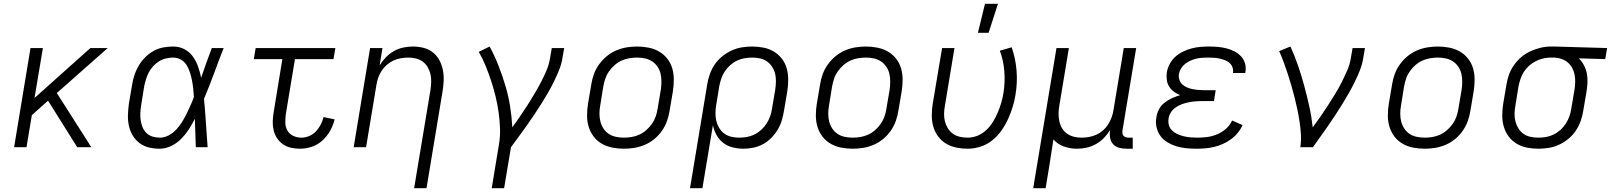

<svg xmlns="http://www.w3.org/2000/svg" viewBox="-20 -772 8449 1007"><path d="M54 0 140 -520H205L161 -258L454 -520H545L278 -284L459 0H385L232 -244L147 -168L119 0Z M818 8Q789 8 761.5 1.5Q734 -5 712 -21.5Q690 -38 676 -61.5Q662 -85 656 -112.5Q650 -140 651 -169.5Q652 -199 656 -228L673 -328Q677 -354 685.5 -379.5Q694 -405 708 -428.5Q722 -452 741.5 -471.5Q761 -491 785 -504.5Q809 -518 835.5 -523Q862 -528 888 -528Q920 -528 947 -514Q974 -500 991.5 -475.5Q1009 -451 1019 -422.5Q1029 -394 1035 -364Q1048 -403 1062 -442Q1076 -481 1091 -520H1153Q1127 -454 1102.5 -387Q1078 -320 1050 -254Q1056 -191 1060 -127Q1064 -63 1069 0H1007Q1006 -37 1004.5 -74.5Q1003 -112 1002 -149Q988 -121 970.5 -94Q953 -67 930.5 -44Q908 -21 878 -6.5Q848 8 818 8ZM819 -50Q842 -50 864.5 -62Q887 -74 904 -92Q921 -110 934 -131Q947 -152 958 -174Q969 -196 979 -218.5Q989 -241 997 -263Q996 -285 993.5 -307Q991 -329 987 -350Q983 -371 976.5 -391.5Q970 -412 959 -430Q948 -448 929.5 -459Q911 -470 888 -470Q870 -470 850.5 -465.5Q831 -461 814 -450.5Q797 -440 783 -424.5Q769 -409 760 -391.5Q751 -374 745.5 -355.5Q740 -337 736 -318L720 -218Q717 -199 716 -179Q715 -159 718 -140Q721 -121 728 -104Q735 -87 748.5 -74Q762 -61 780.5 -55.5Q799 -50 819 -50Z M1554 8Q1530 8 1507 3Q1484 -2 1465.5 -14.5Q1447 -27 1434 -46Q1421 -65 1415.5 -87.5Q1410 -110 1410.5 -134Q1411 -158 1415 -182L1461 -462H1311L1321 -520H1739L1729 -462H1527L1479 -173Q1476 -150 1476.5 -127.5Q1477 -105 1487.5 -87Q1498 -69 1518 -59.5Q1538 -50 1561 -50Q1581 -50 1601.5 -58.5Q1622 -67 1637 -83Q1652 -99 1662 -118.5Q1672 -138 1677 -158L1735 -146Q1728 -116 1712 -87Q1696 -58 1671.5 -35.5Q1647 -13 1616 -2.5Q1585 8 1554 8Z M2152 215 2238 -302Q2241 -323 2241.5 -343.5Q2242 -364 2237.5 -383.5Q2233 -403 2223 -420Q2213 -437 2197.5 -448.5Q2182 -460 2162.5 -465Q2143 -470 2122 -470Q2102 -470 2082 -466.5Q2062 -463 2043.5 -454.5Q2025 -446 2009 -432Q1993 -418 1981.5 -400.5Q1970 -383 1963.5 -364Q1957 -345 1954 -325L1900 0H1835L1921 -520H1986L1971 -429Q1985 -452 2004 -471.5Q2023 -491 2046 -504Q2069 -517 2094.5 -522.5Q2120 -528 2145 -528Q2174 -528 2201.5 -521Q2229 -514 2250 -497.5Q2271 -481 2284 -457Q2297 -433 2302.5 -406Q2308 -379 2307 -350Q2306 -321 2301 -292L2217 215Z M2559 215 2596 -9Q2604 -54 2602.5 -97.5Q2601 -141 2595 -183.5Q2589 -226 2579 -267Q2569 -308 2556 -347.5Q2543 -387 2527.5 -425.5Q2512 -464 2491 -500L2548 -528Q2574 -480 2594 -429Q2614 -378 2630 -325Q2646 -272 2655 -216.5Q2664 -161 2667 -104Q2687 -132 2707 -161Q2727 -190 2746 -219.5Q2765 -249 2783 -279.5Q2801 -310 2817 -340.5Q2833 -371 2846.5 -403Q2860 -435 2865 -468L2874 -520H2939L2930 -468Q2925 -436 2912.5 -405Q2900 -374 2885 -343.5Q2870 -313 2853 -283.5Q2836 -254 2817.5 -225Q2799 -196 2780 -167.5Q2761 -139 2741 -111Q2721 -83 2700.5 -55Q2680 -27 2660 0L2624 215Z M3252 8Q3221 8 3191 2Q3161 -4 3136 -18.5Q3111 -33 3093.5 -56Q3076 -79 3067.5 -107Q3059 -135 3059 -166Q3059 -197 3064 -228L3081 -328Q3085 -355 3094.5 -382Q3104 -409 3121.5 -433.5Q3139 -458 3162 -477Q3185 -496 3212 -507.5Q3239 -519 3266.5 -523.5Q3294 -528 3321 -528Q3352 -528 3382 -522Q3412 -516 3437 -501.5Q3462 -487 3480 -464Q3498 -441 3506 -413Q3514 -385 3514 -354Q3514 -323 3509 -292L3492 -192Q3488 -165 3478.5 -138Q3469 -111 3452 -86.5Q3435 -62 3412 -43Q3389 -24 3362 -12.5Q3335 -1 3307 3.5Q3279 8 3252 8ZM3252 -50Q3272 -50 3293 -53.5Q3314 -57 3333.5 -66Q3353 -75 3370 -90Q3387 -105 3399.5 -123Q3412 -141 3419 -161Q3426 -181 3429 -202L3446 -302Q3449 -323 3449 -344.5Q3449 -366 3444.5 -385.5Q3440 -405 3428.5 -422Q3417 -439 3400.5 -450Q3384 -461 3363.5 -465.5Q3343 -470 3322 -470Q3302 -470 3280.5 -466.5Q3259 -463 3239.5 -454Q3220 -445 3203 -430Q3186 -415 3173.5 -397Q3161 -379 3154.5 -359Q3148 -339 3144 -318L3128 -218Q3124 -197 3124 -175.5Q3124 -154 3129 -134.5Q3134 -115 3145 -98Q3156 -81 3172.5 -70Q3189 -59 3210 -54.5Q3231 -50 3252 -50Z M3599 215 3689 -328Q3693 -355 3702.5 -382Q3712 -409 3728 -433Q3744 -457 3767.5 -476Q3791 -495 3817 -507Q3843 -519 3870.5 -523.5Q3898 -528 3925 -528Q3956 -528 3985.5 -522Q4015 -516 4039.5 -501Q4064 -486 4081.5 -463Q4099 -440 4106.5 -412Q4114 -384 4114 -353.5Q4114 -323 4109 -292L4092 -192Q4088 -167 4080.5 -141.5Q4073 -116 4059 -92.5Q4045 -69 4025.5 -49Q4006 -29 3982 -16Q3958 -3 3931.5 2.5Q3905 8 3880 8Q3851 8 3823 1Q3795 -6 3773.5 -22.5Q3752 -39 3738.5 -63Q3725 -87 3719 -115L3664 215ZM3856 -50Q3876 -50 3896.5 -53.5Q3917 -57 3936.5 -66.5Q3956 -76 3972.5 -91Q3989 -106 4000.5 -124Q4012 -142 4019 -161.5Q4026 -181 4029 -202L4046 -302Q4049 -323 4049.5 -344Q4050 -365 4045.5 -384.5Q4041 -404 4030 -421Q4019 -438 4003 -449.5Q3987 -461 3967 -465.5Q3947 -470 3926 -470Q3906 -470 3885 -466.5Q3864 -463 3844.5 -453.5Q3825 -444 3808.5 -429Q3792 -414 3780.5 -396Q3769 -378 3762.5 -358.5Q3756 -339 3752 -318L3737 -225Q3733 -204 3732.5 -182Q3732 -160 3736.5 -140Q3741 -120 3751.5 -102Q3762 -84 3778 -72Q3794 -60 3814.5 -55Q3835 -50 3856 -50Z M4452 8Q4421 8 4391 2Q4361 -4 4336 -18.5Q4311 -33 4293.5 -56Q4276 -79 4267.5 -107Q4259 -135 4259 -166Q4259 -197 4264 -228L4281 -328Q4285 -355 4294.5 -382Q4304 -409 4321.5 -433.5Q4339 -458 4362 -477Q4385 -496 4412 -507.5Q4439 -519 4466.5 -523.5Q4494 -528 4521 -528Q4552 -528 4582 -522Q4612 -516 4637 -501.5Q4662 -487 4680 -464Q4698 -441 4706 -413Q4714 -385 4714 -354Q4714 -323 4709 -292L4692 -192Q4688 -165 4678.5 -138Q4669 -111 4652 -86.5Q4635 -62 4612 -43Q4589 -24 4562 -12.5Q4535 -1 4507 3.5Q4479 8 4452 8ZM4452 -50Q4472 -50 4493 -53.5Q4514 -57 4533.5 -66Q4553 -75 4570 -90Q4587 -105 4599.5 -123Q4612 -141 4619 -161Q4626 -181 4629 -202L4646 -302Q4649 -323 4649 -344.5Q4649 -366 4644.5 -385.5Q4640 -405 4628.5 -422Q4617 -439 4600.5 -450Q4584 -461 4563.5 -465.5Q4543 -470 4522 -470Q4502 -470 4480.5 -466.5Q4459 -463 4439.5 -454Q4420 -445 4403 -430Q4386 -415 4373.5 -397Q4361 -379 4354.5 -359Q4348 -339 4344 -318L4328 -218Q4324 -197 4324 -175.5Q4324 -154 4329 -134.5Q4334 -115 4345 -98Q4356 -81 4372.5 -70Q4389 -59 4410 -54.5Q4431 -50 4452 -50Z M5056 8Q5025 8 4995.5 2Q4966 -4 4941.5 -19Q4917 -34 4900 -57Q4883 -80 4875 -108Q4867 -136 4867 -166.5Q4867 -197 4872 -228L4921 -520H4986L4936 -218Q4932 -197 4931.5 -176Q4931 -155 4936 -135.5Q4941 -116 4951.5 -99Q4962 -82 4978 -70.5Q4994 -59 5014.5 -54.5Q5035 -50 5056 -50Q5082 -50 5107.5 -60.5Q5133 -71 5153.5 -90.5Q5174 -110 5188.5 -134Q5203 -158 5213.5 -183Q5224 -208 5231.5 -233.5Q5239 -259 5243 -285Q5252 -342 5247.5 -398.5Q5243 -455 5224 -506L5286 -524Q5306 -467 5311.5 -403.5Q5317 -340 5306 -275Q5301 -243 5291 -210.5Q5281 -178 5266.5 -146.5Q5252 -115 5231.5 -86Q5211 -57 5183 -35Q5155 -13 5121.5 -2.5Q5088 8 5056 8ZM5109 -600 5146 -752H5214L5165 -600Z M5399 215 5521 -520H5586L5536 -218Q5532 -197 5532 -176.5Q5532 -156 5536 -136.5Q5540 -117 5550 -100Q5560 -83 5576 -71.5Q5592 -60 5611.5 -55Q5631 -50 5652 -50Q5672 -50 5691.5 -53.5Q5711 -57 5730 -65.5Q5749 -74 5765 -88Q5781 -102 5792 -119.5Q5803 -137 5810 -156Q5817 -175 5820 -195L5874 -520H5939L5867 -87Q5866 -80 5867 -72.5Q5868 -65 5872.5 -60Q5877 -55 5884 -52.5Q5891 -50 5898 -50H5921V8H5888Q5868 8 5849.5 3Q5831 -2 5818.5 -15.5Q5806 -29 5802.5 -48Q5799 -67 5802 -87L5803 -91Q5789 -68 5770 -48.5Q5751 -29 5727.5 -16Q5704 -3 5678.5 2.5Q5653 8 5628 8Q5592 8 5559 -4Q5526 -16 5505 -41Q5499 -4 5493.5 33Q5488 70 5482 107L5464 215Z M6256 8Q6229 8 6202.5 5.5Q6176 3 6151 -4.5Q6126 -12 6104 -25Q6082 -38 6067 -58Q6052 -78 6046 -104Q6040 -130 6045 -157Q6048 -179 6059 -199.5Q6070 -220 6088.5 -234Q6107 -248 6128 -257.5Q6149 -267 6170 -273Q6152 -280 6137 -291Q6122 -302 6112 -318Q6102 -334 6099.5 -354Q6097 -374 6100 -394Q6104 -416 6115.5 -437.5Q6127 -459 6145 -475Q6163 -491 6185 -501.5Q6207 -512 6229.5 -518Q6252 -524 6275 -526Q6298 -528 6321 -528Q6344 -528 6367 -526Q6390 -524 6412 -518.5Q6434 -513 6453.5 -503Q6473 -493 6488 -477.5Q6503 -462 6509.5 -440.5Q6516 -419 6512 -395L6511 -389H6446L6447 -392Q6449 -407 6443.5 -420.5Q6438 -434 6427.5 -443Q6417 -452 6403 -457Q6389 -462 6375 -465Q6361 -468 6346.5 -469Q6332 -470 6317 -470Q6301 -470 6285.5 -469Q6270 -468 6255 -464.5Q6240 -461 6225 -454.5Q6210 -448 6197 -438Q6184 -428 6175 -414Q6166 -400 6163 -384Q6161 -369 6165.5 -354.5Q6170 -340 6180.5 -330Q6191 -320 6204.5 -314Q6218 -308 6232.5 -305Q6247 -302 6262 -300.5Q6277 -299 6293 -299H6356L6347 -242H6284Q6267 -242 6249.5 -240.5Q6232 -239 6214.5 -235.5Q6197 -232 6180 -226Q6163 -220 6147.5 -209.5Q6132 -199 6121.5 -183Q6111 -167 6109 -150Q6106 -132 6111 -115Q6116 -98 6128.5 -86.5Q6141 -75 6157 -68Q6173 -61 6190 -57Q6207 -53 6225 -51.5Q6243 -50 6261 -50Q6287 -50 6312.5 -53.5Q6338 -57 6363.5 -67.5Q6389 -78 6410 -96.5Q6431 -115 6442 -140L6497 -116Q6487 -94 6471.5 -75Q6456 -56 6436 -41.5Q6416 -27 6393.5 -17Q6371 -7 6348 -1.5Q6325 4 6302 6Q6279 8 6256 8Z M6800 0Q6805 -34 6803 -67.5Q6801 -101 6796 -133.5Q6791 -166 6784.5 -197.5Q6778 -229 6770 -260.5Q6762 -292 6753 -323Q6744 -354 6734 -384.5Q6724 -415 6713 -445Q6702 -475 6689 -504L6748 -528Q6771 -478 6788.5 -426.5Q6806 -375 6820.5 -321.5Q6835 -268 6847 -214Q6859 -160 6865 -104Q6886 -132 6906 -161Q6926 -190 6945 -219.5Q6964 -249 6982.5 -279Q7001 -309 7016.5 -340Q7032 -371 7046 -403Q7060 -435 7065 -468L7074 -520H7139L7130 -468Q7125 -436 7113 -405Q7101 -374 7086 -343.5Q7071 -313 7054.5 -284Q7038 -255 7020 -226Q7002 -197 6983.5 -168.5Q6965 -140 6945 -111.5Q6925 -83 6905.5 -55.5Q6886 -28 6866 0Z M7452 8Q7421 8 7391 2Q7361 -4 7336 -18.5Q7311 -33 7293.5 -56Q7276 -79 7267.5 -107Q7259 -135 7259 -166Q7259 -197 7264 -228L7281 -328Q7285 -355 7294.5 -382Q7304 -409 7321.5 -433.5Q7339 -458 7362 -477Q7385 -496 7412 -507.5Q7439 -519 7466.5 -523.5Q7494 -528 7521 -528Q7552 -528 7582 -522Q7612 -516 7637 -501.5Q7662 -487 7680 -464Q7698 -441 7706 -413Q7714 -385 7714 -354Q7714 -323 7709 -292L7692 -192Q7688 -165 7678.5 -138Q7669 -111 7652 -86.5Q7635 -62 7612 -43Q7589 -24 7562 -12.5Q7535 -1 7507 3.5Q7479 8 7452 8ZM7452 -50Q7472 -50 7493 -53.5Q7514 -57 7533.5 -66Q7553 -75 7570 -90Q7587 -105 7599.5 -123Q7612 -141 7619 -161Q7626 -181 7629 -202L7646 -302Q7649 -323 7649 -344.5Q7649 -366 7644.5 -385.5Q7640 -405 7628.5 -422Q7617 -439 7600.5 -450Q7584 -461 7563.5 -465.5Q7543 -470 7522 -470Q7502 -470 7480.5 -466.5Q7459 -463 7439.5 -454Q7420 -445 7403 -430Q7386 -415 7373.5 -397Q7361 -379 7354.5 -359Q7348 -339 7344 -318L7328 -218Q7324 -197 7324 -175.5Q7324 -154 7329 -134.5Q7334 -115 7345 -98Q7356 -81 7372.5 -70Q7389 -59 7410 -54.5Q7431 -50 7452 -50Z M8048 8Q8017 8 7987.5 2Q7958 -4 7933.5 -19Q7909 -34 7892 -57Q7875 -80 7867 -108Q7859 -136 7859 -166.5Q7859 -197 7864 -228L7881 -328Q7885 -355 7894.5 -381Q7904 -407 7920.5 -430.5Q7937 -454 7959.5 -473Q7982 -492 8007.5 -503.5Q8033 -515 8060 -521.5Q8087 -528 8114 -528H8131L8409 -520L8399 -462L8261 -466Q8276 -451 8287 -430.5Q8298 -410 8302.5 -387.5Q8307 -365 8306 -340.5Q8305 -316 8301 -292L8284 -192Q8280 -165 8270.5 -138Q8261 -111 8245 -87Q8229 -63 8206 -44Q8183 -25 8157 -13Q8131 -1 8103 3.5Q8075 8 8048 8ZM8048 -50Q8068 -50 8088.5 -53.5Q8109 -57 8128.5 -66.5Q8148 -76 8164.5 -91Q8181 -106 8192.5 -124Q8204 -142 8211 -161.5Q8218 -181 8221 -202L8238 -302Q8241 -322 8241.5 -341.5Q8242 -361 8238.5 -380Q8235 -399 8226 -415.5Q8217 -432 8203 -444Q8189 -456 8171 -462.5Q8153 -469 8134 -470H8111Q8092 -470 8072 -465Q8052 -460 8033.5 -450.5Q8015 -441 7999 -426.5Q7983 -412 7972 -394.5Q7961 -377 7954.5 -357.5Q7948 -338 7944 -318L7928 -218Q7924 -197 7923.5 -176Q7923 -155 7928 -135.5Q7933 -116 7943.5 -99Q7954 -82 7970 -70.5Q7986 -59 8006.5 -54.5Q8027 -50 8048 -50Z"/></svg>

Font: Iosevka Light Extended
Style: Italic
Weight: 300
Width: 7
Italic angle: -9°
Monospace: yes
Designer: Belleve Invis
Foundry: Belleve Invis
Version: Version 32.5.0; ttfautohint (v1.8.4)